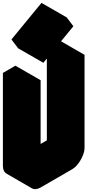

<svg xmlns="http://www.w3.org/2000/svg" viewBox="-63 -1253 646 1324"><path d="M433 -85 217 40Q182 60 156 45Q130 30 130 -10V-650L217 -700V-60L433 -185V-825L520 -875V-235Q520 -209 507.5 -179Q495 -149 475.5 -123.5Q456 -98 433 -85ZM190 -881 397 -1133 443 -1072 236 -820ZM520 -875 433 -825 260 -925 346 -975ZM433 -825V-185L260 -285V-925ZM433 -185 217 -60 43 -160 260 -285ZM217 -700 130 -650 -43 -750 43 -800ZM130 -650V-10Q130 30 156 45L-17 -55Q-43 -70 -43 -110V-750ZM397 -1133 190 -881 16 -981 223 -1233ZM190 -881 236 -820 62 -920 16 -981Z"/></svg>

Font: Nabla Normal
Style: Regular
Weight: 400
Designer: Arthur Reinders Folmer
Version: Version 1.000